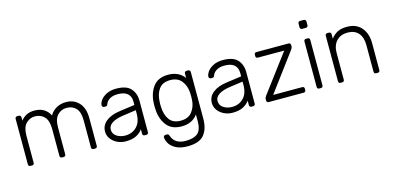

<svg xmlns="http://www.w3.org/2000/svg" viewBox="-80 -1215 3993 1940"><g transform="rotate(-15 1917.0 -245.0)"><path d="M285 -530Q397 -530 445 -436Q469 -479 513.5 -504.5Q558 -530 615 -530Q698 -530 750 -473.5Q802 -417 802 -313V-22Q802 -12 796 -6Q790 0 780 0H763Q753 0 747 -6Q741 -12 741 -22V-303Q741 -394 703.5 -433Q666 -472 605 -472Q551 -472 511.5 -432.5Q472 -393 472 -303V-22Q472 -12 466 -6Q460 0 450 0H433Q423 0 417 -6Q411 -12 411 -22V-303Q411 -393 372 -432.5Q333 -472 275 -472Q221 -472 181.5 -432.5Q142 -393 142 -304V-22Q142 -12 136 -6Q130 0 120 0H103Q93 0 87 -6Q81 -12 81 -22V-498Q81 -508 87 -514Q93 -520 103 -520H120Q130 -520 136 -514Q142 -508 142 -498V-463Q168 -496 202.5 -513Q237 -530 285 -530Z M1276 -69Q1254 -36 1211.5 -13Q1169 10 1099 10Q1051 10 1010 -10Q969 -30 944.5 -64Q920 -98 920 -139Q920 -205 973.5 -247Q1027 -289 1118 -301L1276 -323V-358Q1276 -413 1242.5 -442.5Q1209 -472 1140 -472Q1089 -472 1056.5 -452Q1024 -432 1015 -404Q1011 -392 1005.5 -387.5Q1000 -383 991 -383H977Q968 -383 961.5 -389.5Q955 -396 955 -405Q955 -427 975 -456.5Q995 -486 1037 -508Q1079 -530 1140 -530Q1247 -530 1292 -479Q1337 -428 1337 -355V-22Q1337 -12 1331 -6Q1325 0 1315 0H1298Q1288 0 1282 -6Q1276 -12 1276 -22ZM1276 -268 1147 -250Q1065 -239 1023 -212Q981 -185 981 -144Q981 -98 1019.5 -73Q1058 -48 1109 -48Q1182 -48 1229 -96Q1276 -144 1276 -234Z M1852 -451V-497Q1852 -507 1858 -513.5Q1864 -520 1874 -520H1890Q1900 -520 1906.5 -513.5Q1913 -507 1913 -497V-10Q1913 97 1863 158.5Q1813 220 1689 220Q1611 220 1564 193Q1517 166 1498.5 131.5Q1480 97 1480 71Q1480 62 1486.5 56Q1493 50 1502 50H1516Q1525 50 1530.5 54.5Q1536 59 1540 71Q1571 162 1684 162Q1770 162 1811 126.5Q1852 91 1852 0V-69Q1794 10 1684 10Q1576 10 1524.5 -60.5Q1473 -131 1470 -232L1469 -260L1470 -288Q1473 -389 1524.5 -459.5Q1576 -530 1684 -530Q1793 -530 1852 -451ZM1531 -288 1530 -260 1531 -232Q1534 -151 1571.5 -99.5Q1609 -48 1690 -48Q1769 -48 1809 -100.5Q1849 -153 1852 -224Q1853 -234 1853 -260Q1853 -286 1852 -296Q1849 -367 1809 -419.5Q1769 -472 1690 -472Q1609 -472 1571.5 -420.5Q1534 -369 1531 -288Z M2393 -69Q2371 -36 2328.5 -13Q2286 10 2216 10Q2168 10 2127 -10Q2086 -30 2061.5 -64Q2037 -98 2037 -139Q2037 -205 2090.5 -247Q2144 -289 2235 -301L2393 -323V-358Q2393 -413 2359.5 -442.5Q2326 -472 2257 -472Q2206 -472 2173.5 -452Q2141 -432 2132 -404Q2128 -392 2122.5 -387.5Q2117 -383 2108 -383H2094Q2085 -383 2078.5 -389.5Q2072 -396 2072 -405Q2072 -427 2092 -456.5Q2112 -486 2154 -508Q2196 -530 2257 -530Q2364 -530 2409 -479Q2454 -428 2454 -355V-22Q2454 -12 2448 -6Q2442 0 2432 0H2415Q2405 0 2399 -6Q2393 -12 2393 -22ZM2393 -268 2264 -250Q2182 -239 2140 -212Q2098 -185 2098 -144Q2098 -98 2136.5 -73Q2175 -48 2226 -48Q2299 -48 2346 -96Q2393 -144 2393 -234Z M2983 -36V-22Q2983 -12 2977 -6Q2971 0 2961 0H2595Q2585 0 2579 -6Q2573 -12 2573 -22V-39Q2573 -50 2587 -70L2881 -462H2605Q2595 -462 2589 -468Q2583 -474 2583 -484V-498Q2583 -508 2589 -514Q2595 -520 2605 -520H2941Q2951 -520 2957 -514Q2963 -508 2963 -498V-481Q2963 -470 2949 -450L2657 -58H2961Q2971 -58 2977 -52Q2983 -46 2983 -36Z M3151 -627H3113Q3103 -627 3097 -633Q3091 -639 3091 -649V-687Q3091 -697 3097 -703.5Q3103 -710 3113 -710H3151Q3161 -710 3167.5 -703.5Q3174 -697 3174 -687V-649Q3174 -639 3167.5 -633Q3161 -627 3151 -627ZM3141 0H3124Q3114 0 3108 -6Q3102 -12 3102 -22V-498Q3102 -508 3108 -514Q3114 -520 3124 -520H3141Q3151 -520 3157 -514Q3163 -508 3163 -498V-22Q3163 -12 3157 -6Q3151 0 3141 0Z M3736 0H3719Q3709 0 3703 -6Q3697 -12 3697 -22V-301Q3697 -382 3657.5 -427Q3618 -472 3544 -472Q3472 -472 3429 -426.5Q3386 -381 3386 -301V-22Q3386 -12 3380 -6Q3374 0 3364 0H3347Q3337 0 3331 -6Q3325 -12 3325 -22V-498Q3325 -508 3331 -514Q3337 -520 3347 -520H3364Q3374 -520 3380 -514Q3386 -508 3386 -498V-451Q3416 -490 3454.5 -510Q3493 -530 3554 -530Q3652 -530 3705 -467.5Q3758 -405 3758 -306V-22Q3758 -12 3752 -6Q3746 0 3736 0Z"/></g></svg>

Font: Rubik
Style: Regular
Weight: 300
Designer: Hubert & Fischer
Foundry: Hubert & Fischer
Version: Version 1.100